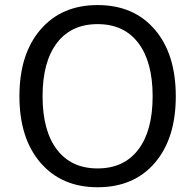

<svg xmlns="http://www.w3.org/2000/svg" viewBox="-20 -749 791 777"><path d="M375 8.8Q229.5 8.8 144 -90.3Q58.6 -189.5 58.6 -359.4Q58.6 -530.3 144 -629.4Q229.5 -728.5 375 -728.5Q521.5 -728.5 606.4 -629.4Q691.4 -530.3 691.4 -359.4Q691.4 -188.5 606.4 -89.8Q521.5 8.8 375 8.8ZM210.4 -575.2Q152.3 -499 152.3 -359.4Q152.3 -219.7 210.4 -143.6Q268.6 -67.4 375 -67.4Q481.4 -67.4 539.6 -143.6Q597.7 -219.7 597.7 -359.4Q597.7 -499 539.6 -575.2Q481.4 -651.4 375 -651.4Q268.6 -651.4 210.4 -575.2Z"/></svg>

Font: Min Sans
Style: Regular
Weight: 400
Designer: Jinseong-Kim, NotoSansCJK, Nunito
Foundry: Jinseong-Kim
Version: Version 1.400;Glyphs 3.1.2 (3151)